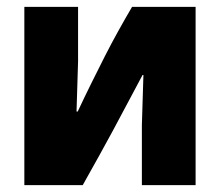

<svg xmlns="http://www.w3.org/2000/svg" viewBox="-20 -540 645 560"><path d="M51 0V-520H207.7V-360.8L203.2 -214.7H206.7Q226.2 -256.5 246.2 -296.8Q266.2 -337.2 285.7 -375.7Q305.3 -414.2 325.4 -450.3Q345.5 -486.5 365.2 -520H550.5V0H393.8V-175L398.3 -321.2H395.7Q387 -305.5 365.7 -264.8Q344.3 -224 308.9 -158.3Q273.5 -92.7 221.3 0Z"/></svg>

Font: Murecho Thin
Style: Regular
Weight: 100
Designer: Neil Summerour
Foundry: Positype
Version: Version 1.010